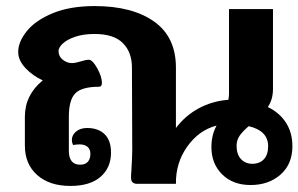

<svg xmlns="http://www.w3.org/2000/svg" viewBox="-20 -606 984 633"><path d="M944 -124Q944 -65 905 -30.5Q866 4 806 4Q748 4 712.5 -31Q677 -66 677 -121Q677 -161 694 -192Q636 -177 597.5 -123Q559 -69 560 0H432Q412 0 412 -20Q412 -31 413 -40Q416 -91 416 -113L415 -383Q415 -434 385 -464Q355 -494 292 -494Q254 -494 227 -484.5Q200 -475 186.5 -462Q173 -449 173 -438Q173 -420 187 -409Q201 -398 217 -398Q228 -398 248 -404Q263 -409 273 -409Q285 -409 300.5 -381Q316 -353 316 -333Q316 -320 307 -320Q250 -320 228.5 -298.5Q207 -277 207 -221V-107Q207 -87 216 -75Q225 -63 244 -63Q261 -63 269.5 -72.5Q278 -82 278 -99Q278 -114 268.5 -122Q259 -130 242 -130Q235 -130 221 -128Q217 -136 217 -145Q217 -161 231 -172.5Q245 -184 267 -184Q304 -184 325 -163.5Q346 -143 346 -103Q346 -53 311.5 -23Q277 7 212 7Q143 7 102.5 -29Q62 -65 62 -126V-221Q62 -293 121 -341Q88 -356 64 -381.5Q40 -407 40 -435Q40 -468 68.5 -503.5Q97 -539 154 -562.5Q211 -586 292 -586Q416 -586 488 -535Q560 -484 560 -383V-184Q591 -225 635.5 -249Q680 -273 733 -277Q735 -289 735 -298V-576H880V-313Q880 -278 863 -253Q901 -235 922.5 -202Q944 -169 944 -124ZM864 -124Q864 -175 800 -190Q780 -173 770 -158.5Q760 -144 760 -125Q760 -97 774.5 -81.5Q789 -66 812 -66Q836 -66 850 -81Q864 -96 864 -124Z"/></svg>

Font: Krub
Style: Bold
Weight: 700
Version: Version 1.000; ttfautohint (v1.6)